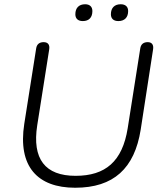

<svg xmlns="http://www.w3.org/2000/svg" viewBox="-20 -874 764 902"><path d="M333 8C514 8 612 -83 641 -265L699 -641C703 -664 693 -676 674 -676C654 -676 642 -666 639 -647L580 -272C555 -115 475 -48 335 -48C192 -48 130 -127 155 -286L211 -641C215 -664 205 -676 185 -676C165 -676 153 -666 150 -647L94 -292C63 -92 156 8 333 8ZM536 -775C565 -775 582 -792 582 -822C582 -842 570 -854 547 -854C518 -854 501 -837 501 -807C501 -787 513 -775 536 -775ZM369 -775C398 -775 414 -792 414 -822C414 -842 402 -854 380 -854C351 -854 334 -837 334 -807C334 -787 346 -775 369 -775Z"/></svg>

Font: SN Pro Light
Style: Italic
Weight: 300
Italic angle: -8.99998°
Designer: Tobias Whetton
Foundry: Supernotes
Version: Version 1.001;Glyphs 3.2 (3249)